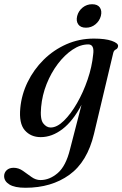

<svg xmlns="http://www.w3.org/2000/svg" viewBox="-76 -639 579 908"><path d="M368.5 -6Q337 126.5 252 187.8Q167 249 44.5 249Q-6.5 249 -31.5 233.5Q-56.5 218 -56.5 194Q-56.5 177.5 -44.5 166Q-32.5 154.5 -11.5 154.5Q12 154.5 32.5 169Q53 183.5 73 198Q93 212.5 115.5 212.5Q158.5 212.5 197 179.5Q235.5 146.5 255 67.5L309.5 -143.5Q269.5 -67 219.8 -28.8Q170 9.5 116.5 9.5Q69.5 9.5 41.2 -23Q13 -55.5 20 -128Q26 -192 54.8 -251Q83.5 -310 130.5 -356.5Q177.5 -403 238.2 -429.8Q299 -456.5 368 -456.5Q422 -456.5 452.5 -445.8Q483 -435 482.5 -421.5Q481.5 -409.5 472 -405.2Q462.5 -401 459.5 -388.5ZM118.5 -133Q113 -76 128.2 -56Q143.5 -36 163.5 -36Q193.5 -36 226.2 -68Q259 -100 288.5 -151.5Q318 -203 338.5 -263.2Q359 -323.5 364.5 -380.5Q371.5 -429 341.5 -429Q304 -429 266.8 -404Q229.5 -379 197.5 -336.8Q165.5 -294.5 144.5 -241.8Q123.5 -189 118.5 -133ZM330.5 -508Q305 -508 294 -523.8Q283 -539.5 289 -563.5Q295.5 -588 315 -603.5Q334.5 -619 359.5 -619Q385.5 -619 396.2 -603.5Q407 -588 401 -563.5Q394.5 -539.5 375.2 -523.8Q356 -508 330.5 -508Z"/></svg>

Font: Fraunces 72pt
Style: Italic
Weight: 400
Italic angle: -16°
Version: Version 1.000;[b76b70a41]